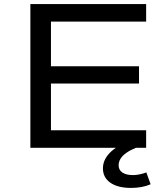

<svg xmlns="http://www.w3.org/2000/svg" viewBox="-20 -725 826 942"><path d="M129 0V-705H697V-619H230V-400H662V-315H230V-86H697V0ZM623 197Q558 197 521.5 171.5Q485 146 485 101Q485 60 518 25.5Q551 -9 614 -32L647 0Q620 11 600.5 24.5Q581 38 571.5 53.5Q562 69 562 86Q562 109 580.5 121.5Q599 134 632 134Q648 134 665 130.5Q682 127 698 121L719 179Q699 188 674.5 192.5Q650 197 623 197Z"/></svg>

Font: Nunito Sans 7pt Expanded
Style: Regular
Weight: 400
Width: 7
Designer: Vernon Adams
Foundry: Vernon Adams
Version: Version 3.101;gftools[0.9.27]